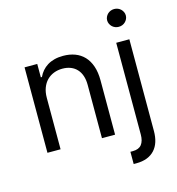

<svg xmlns="http://www.w3.org/2000/svg" viewBox="-134 -865 1090 1184"><g transform="rotate(-15 411.0 -272.5)"><path d="M160.5 0H76.7V-545.5H157.7V-460.2H164.8Q174.4 -481.2 188.9 -498Q203.5 -514.9 223.2 -527.2Q242.9 -539.4 267.9 -546Q293 -552.6 323.9 -552.6Q365.4 -552.6 399.3 -540Q433.2 -527.3 457.6 -501.8Q481.9 -476.2 495.2 -437.5Q508.5 -398.8 508.5 -346.6V0H424.7V-340.9Q424.7 -372.9 416.2 -398.3Q407.7 -423.7 391.5 -441.2Q375.4 -458.8 352.1 -468Q328.8 -477.3 299.7 -477.3Q269.5 -477.3 244.1 -467.3Q218.8 -457.4 200.1 -438.4Q181.5 -419.4 171 -391.7Q160.5 -364 160.5 -328.1ZM745.7 -545.5V39.8Q745.7 77.8 736.2 108.1Q726.6 138.5 707 160Q687.5 181.5 658.2 193Q628.9 204.5 589.5 204.5H572.4V126.4H588.1Q626.4 126.4 644.2 103.9Q661.9 81.3 661.9 39.8V-545.5ZM703.1 -636.4Q691.1 -636.4 680 -640.8Q669 -645.2 661 -653.1Q653.1 -660.9 648.3 -671.2Q643.5 -681.5 643.5 -693.2Q643.5 -704.9 648.3 -715.2Q653.1 -725.5 661 -733.3Q669 -741.1 680 -745.6Q691.1 -750 703.1 -750Q715.6 -750 726.4 -745.6Q737.2 -741.1 745.2 -733.3Q753.2 -725.5 758 -715.2Q762.8 -704.9 762.8 -693.2Q762.8 -681.5 758 -671.2Q753.2 -660.9 745.2 -653.1Q737.2 -645.2 726.4 -640.8Q715.6 -636.4 703.1 -636.4Z"/></g></svg>

Font: Fast_Sans-Dotted
Style: Regular
Weight: 400
Version: Version 3.018